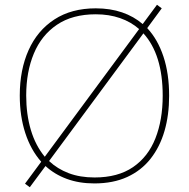

<svg xmlns="http://www.w3.org/2000/svg" viewBox="-20 -760 794 806"><path d="M690 -358Q690 -277 670.5 -210Q651 -143 612 -93.5Q573 -44 514 -17Q455 10 376 10Q312 10 260.5 -9Q209 -28 171 -63L105 26L85 11L153 -81Q109 -131 86 -202Q63 -273 63 -359Q63 -467 100 -549.5Q137 -632 208.5 -678.5Q280 -725 382 -725Q443 -725 492.5 -708Q542 -691 579 -659L639 -740L659 -725L598 -642Q642 -595 666 -523Q690 -451 690 -358ZM663 -358Q663 -531 582 -620L186 -84Q221 -51 268.5 -33Q316 -15 377 -15Q475 -15 538.5 -58.5Q602 -102 632.5 -179.5Q663 -257 663 -358ZM90 -359Q90 -280 109.5 -214.5Q129 -149 168 -102L564 -638Q530 -668 484 -684Q438 -700 382 -700Q284 -700 219 -656Q154 -612 122 -535Q90 -458 90 -359Z"/></svg>

Font: Noto Sans Khmer Thin
Style: Regular
Weight: 250
Version: Version 2.003